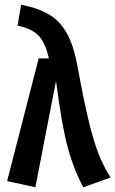

<svg xmlns="http://www.w3.org/2000/svg" viewBox="-20 -775 486 809"><path d="M306 -499Q333 -351 353.5 -266Q374 -181 395 -127.5Q416 -74 446 -27L331 14Q289 -65 264.5 -157Q240 -249 216 -434L129 14L10 -12L143 -529H186Q171 -594 143.5 -624Q116 -654 54 -667L69 -755Q141 -741 186.5 -714Q232 -687 261 -636Q290 -585 306 -499Z"/></svg>

Font: Fira Sans Compressed Medium
Style: Regular
Weight: 500
Width: 1
Designer: bBox Type GmbH & Carrois Corporate GbR & Edenspiekermann AG
Foundry: bBox Type GmbH & Carrois Corporate GbR & Edenspiekermann AG
Version: Version 4.301